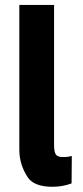

<svg xmlns="http://www.w3.org/2000/svg" viewBox="-20 -731 330 761"><path d="M194.3 -711.4V-396.5V-156.2Q194.3 -128.9 201.7 -118.2Q209 -108.4 230 -108.4Q230 -108.4 230.5 -108.4Q248.5 -108.4 260.7 -111.8L264.6 -112.8V-108.4L263.7 -6.3V-4.4L261.7 -3.4Q227.5 9.3 188 9.3Q115.7 9.3 90.3 -27.8Q56.6 -78.6 56.6 -137.2V-396.5V-711.4Z"/></svg>

Font: MAUL Condensed Bold
Style: Condensed Bold
Weight: 700
Designer: MAUL
Version: Version 1.0; 2020; ttfautohint (v1.8.3)